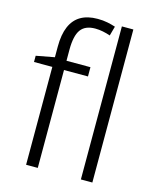

<svg xmlns="http://www.w3.org/2000/svg" viewBox="-115 -843 743 921"><g transform="rotate(15 257.0 -382.5)"><path d="M281 -486H162V0H104V-486H13V-517L104 -534V-587Q104 -647 121 -686.5Q138 -726 171.5 -745.5Q205 -765 255 -765Q282 -765 304 -760.5Q326 -756 344 -750L331 -703Q314 -709 294.5 -713Q275 -717 256 -717Q206 -717 184 -686.5Q162 -656 162 -587V-532H281ZM433 0H376V-760H433Z"/></g></svg>

Font: Noto Sans Display Light
Style: Regular
Weight: 300
Designer: Monotype Design Team
Foundry: Monotype Imaging Inc.
Version: Version 2.003